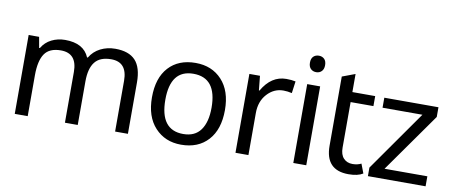

<svg xmlns="http://www.w3.org/2000/svg" viewBox="-66 -1006 3028 1285"><g transform="rotate(10 1448.0 -363.5)"><path d="M663 -546Q755 -546 799.5 -498.5Q844 -451 844 -349V0H757V-345Q757 -472 648 -472Q572 -472 537.5 -428Q503 -384 503 -296V0H416V-345Q416 -472 306 -472Q228 -472 195.5 -424Q163 -376 163 -278V0H75V-536H146L159 -463H164Q188 -504 230 -525Q272 -546 322 -546Q448 -546 486 -456H491Q517 -500 562.5 -523Q608 -546 663 -546Z M1456 -269Q1456 -137 1389 -63.5Q1322 10 1206 10Q1097 10 1028.5 -64Q960 -138 960 -269Q960 -401 1026.5 -473.5Q1093 -546 1209 -546Q1320 -546 1388 -472.5Q1456 -399 1456 -269ZM1051 -269Q1051 -63 1208 -63Q1287 -63 1326 -117Q1365 -171 1365 -269Q1365 -472 1207 -472Q1051 -472 1051 -269Z M1825 -546Q1861 -546 1888 -540L1877 -459Q1847 -466 1819 -466Q1755 -466 1709 -415.5Q1663 -365 1663 -286V0H1575V-536H1647L1657 -438H1661Q1723 -546 1825 -546Z M2013 -737Q2035 -737 2049.5 -723Q2064 -709 2064 -681Q2064 -654 2049.5 -639.5Q2035 -625 2013 -625Q1990 -625 1975.5 -639.5Q1961 -654 1961 -681Q1961 -709 1975.5 -723Q1990 -737 2013 -737ZM2056 -536V0H1968V-536Z M2359 -62Q2392 -62 2418 -75L2442 -12Q2407 10 2344 10Q2187 10 2187 -156V-626L2275 -659V-536H2430V-468H2275V-158Q2275 -111 2298 -86.5Q2321 -62 2359 -62Z M2867 0H2475V-58L2763 -468H2492V-536H2860V-470L2576 -68H2867Z"/></g></svg>

Font: Advent Sans Logo
Style: Regular
Weight: 400
Designer: Types & Symbols
Foundry: Types & Symbols
Version: Version 1.002